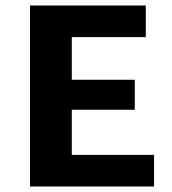

<svg xmlns="http://www.w3.org/2000/svg" viewBox="-20 -678 625 698"><path d="M540 0H89V-658H510V-543H241V-115H540ZM137 -279V-388H470V-279Z"/></svg>

Font: Ysabeau Office ExtraBold
Style: Regular
Weight: 800
Designer: Christian Thalmann (Catharsis Fonts)
Version: Version 2.001;gftools[0.9.30]; featfreeze: tnum,lnum,ss02